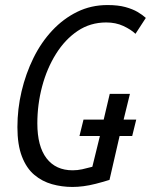

<svg xmlns="http://www.w3.org/2000/svg" viewBox="-20 -729 600 761"><path d="M267 12Q225 12 186 1Q147 -10 116 -36Q85 -62 67 -108.5Q49 -155 49 -225Q49 -297 65.5 -367Q82 -437 112.5 -499Q143 -561 187 -608Q231 -655 286 -682Q341 -709 406 -709Q448 -709 477 -701Q506 -693 525.5 -681.5Q545 -670 558 -658L517 -595Q499 -612 469 -626Q439 -640 401 -640Q338 -640 288 -606.5Q238 -573 202 -515.5Q166 -458 147 -386.5Q128 -315 128 -240Q128 -149 164.5 -101.5Q201 -54 268 -54Q287 -54 305.5 -58Q324 -62 346 -68L376 -190H295L311 -255H391L415 -357H495L470 -255H520L504 -190H454L414 -16Q385 -7 359.5 -0.5Q334 6 311 9Q288 12 267 12Z"/></svg>

Font: Ubuntu Sans Mono
Style: Italic
Weight: 400
Italic angle: -13.5°
Monospace: yes
Designer: Dalton Maag Ltd
Foundry: Dalton Maag Ltd
Version: Version 1.006